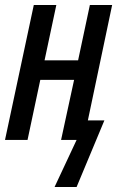

<svg xmlns="http://www.w3.org/2000/svg" viewBox="-22 -559 490 767"><path d="M196 188 284 0H222L274 -240H139L88 0H-2L113 -539H203L156 -318H290L337 -539H426L329 -78H395L284 188Z"/></svg>

Font: Noto Sans ExtraCondensed Medium
Style: Italic
Weight: 500
Width: 2
Italic angle: -12°
Designer: Monotype Design Team
Foundry: Monotype Imaging Inc.
Version: Version 2.013; ttfautohint (v1.8.4.7-5d5b)